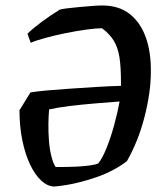

<svg xmlns="http://www.w3.org/2000/svg" viewBox="-20 -668 592 700"><path d="M179 12Q154 12 131 -9Q108 -30 90 -67.5Q72 -105 61.5 -156Q51 -207 51 -266L91 -331Q115 -335 154 -338.5Q193 -342 239 -345Q285 -348 332.5 -351Q380 -354 421 -355Q421 -358 421 -362Q421 -366 421 -370Q421 -424 415.5 -459Q410 -494 395.5 -518.5Q381 -543 352 -565Q330 -565 294 -560Q258 -555 218.5 -547Q179 -539 144.5 -529.5Q110 -520 92 -512L80 -545Q103 -567 133.5 -589.5Q164 -612 198 -633Q205 -635 223.5 -637.5Q242 -640 265.5 -642Q289 -644 312.5 -646Q336 -648 353 -648Q414 -648 453.5 -616.5Q493 -585 512 -530.5Q531 -476 530 -406Q530 -368 524 -326.5Q518 -285 507 -242Q496 -199 480 -158.5Q464 -118 443 -81Q423 -65 395.5 -50Q368 -35 334.5 -23Q301 -11 261.5 -1.5Q222 8 179 12ZM183 -59Q228 -59 258.5 -60.5Q289 -62 309 -65Q329 -68 338 -72Q353 -90 368.5 -128.5Q384 -167 396.5 -213Q409 -259 416 -298Q377 -295 328 -291Q279 -287 234 -281.5Q189 -276 159 -269Q157 -248 156.5 -217Q156 -186 158.5 -154.5Q161 -123 167.5 -97.5Q174 -72 183 -59Z"/></svg>

Font: Labrada Medium
Style: Italic
Weight: 500
Italic angle: -7°
Designer: Mercedes Jáuregui
Foundry: Omnibus-Type Team
Version: Version 1.000